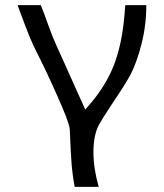

<svg xmlns="http://www.w3.org/2000/svg" viewBox="-20 -570 640 748"><path d="M253.5 -28.5Q252.5 -63 251 -72Q246.5 -99 205.2 -192.2Q164 -285.5 124 -364.5Q108.5 -395 95.5 -426.2Q82.5 -457.5 48.5 -550H139Q150.5 -522 164 -483.5Q183 -430 196.5 -400.5L312 -143.5Q384.5 -221.5 420 -307Q438 -350 450.2 -407.5Q462.5 -465 468 -550H550Q550 -471.5 531.2 -398.2Q512.5 -325 488 -278.5Q471 -246 416.5 -165Q373.5 -99.5 365.5 -84Q344 -43.5 344 23.5Q344 85.5 364.5 158H271Q262 109.5 258.8 66.5Q255.5 23.5 253.5 -28.5Z"/></svg>

Font: JuliaMono Light
Style: Regular
Weight: 300
Monospace: yes
Designer: cormullion
Foundry: corm
Version: Version 0.054; ttfautohint (v1.8.4)